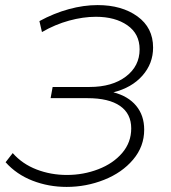

<svg xmlns="http://www.w3.org/2000/svg" viewBox="-20 -728 671 755"><path d="M547 -218Q547 -152 503.5 -100.5Q460 -49 389.5 -21Q319 7 242 7Q171 7 108 -17.5Q45 -42 2 -90L30 -126Q68 -83 124 -61.5Q180 -40 243 -40Q308 -40 366.5 -62.5Q425 -85 460.5 -126.5Q496 -168 496 -223Q496 -281 452 -311.5Q408 -342 324 -342H179L187 -386H332Q421 -386 475 -427Q529 -468 529 -534Q529 -595 481 -628.5Q433 -662 357 -662Q307 -662 252 -647Q197 -632 145 -602L135 -645Q192 -676 250.5 -692Q309 -708 364 -708Q459 -708 520.5 -663.5Q582 -619 582 -541Q582 -478 540 -430.5Q498 -383 426 -365Q484 -350 515.5 -312Q547 -274 547 -218Z"/></svg>

Font: Montserrat Alternates Light
Style: Italic
Weight: 300
Italic angle: -11.3°
Designer: Julieta Ulanovsky
Foundry: Julieta Ulanovsky
Version: Version 7.200